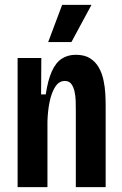

<svg xmlns="http://www.w3.org/2000/svg" viewBox="-20 -765 500 785"><path d="M52 0V-341V-528H149L148 -379H167Q176 -438 192 -473.5Q208 -509 232.5 -525Q257 -541 290 -541Q326 -541 348.5 -526.5Q371 -512 384 -489Q397 -466 403 -438Q409 -410 410.5 -383Q412 -356 412 -334V0H290V-309Q290 -329 289.5 -351Q289 -373 284.5 -392Q280 -411 271 -422.5Q262 -434 245 -434Q221 -434 205.5 -409.5Q190 -385 182.5 -347Q175 -309 174 -268V0ZM272 -593H177L234 -745H354Z"/></svg>

Font: Bricolage Grotesque Condensed SemiBold
Style: Regular
Weight: 600
Width: 3
Designer: Mathieu Triay
Foundry: Atelier Triay
Version: Version 1.000;gftools[0.9.30]